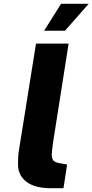

<svg xmlns="http://www.w3.org/2000/svg" viewBox="-20 -993 488 1013"><path d="M75 -125Q75 -169 78 -188L170 -763H342L261 -248Q253 -192 253 -178Q253 -153 264.5 -143.5Q276 -134 301 -131L334 -125L315 0H248Q164 0 119.5 -34Q75 -68 75 -125ZM302 -973H448L323 -831H213Z"/></svg>

Font: Exo ExtraBold
Style: Italic
Weight: 800
Italic angle: -9°
Designer: Natanael Gama
Foundry: Natanael Gama
Version: Version 1.500; ttfautohint (v1.6)